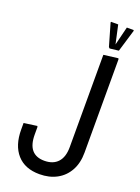

<svg xmlns="http://www.w3.org/2000/svg" viewBox="-217 -1079 1018 1398"><g transform="rotate(20 292.0 -379.5)"><path d="M418 -212V-745L530 -759L533 -751V-212ZM277 231Q164 231 103 162Q42 93 42 -29H147Q147 50 180 88.5Q213 127 277 127Q345 127 381.5 87Q418 47 418 -29H533Q533 52 500.5 110.5Q468 169 410.5 200Q353 231 277 231ZM42 -29V-80L144 -94L147 -86V-29ZM418 -29V-348L530 -362L533 -354V-29ZM445 -804 437 -812 387 -985 389 -990H444L478 -835L473 -836L511 -990H563L566 -985L514 -812Z"/></g></svg>

Font: Fustat
Style: Bold
Weight: 700
Designer: Mohamed Gaber, Khaled Hosny, Laura Garcia Mut
Foundry: Kief Type Foundry, Alif Type Foundry, Hard Type Foundry
Version: Version 1.007